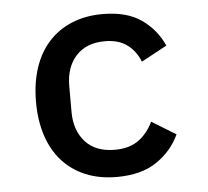

<svg xmlns="http://www.w3.org/2000/svg" viewBox="-44 -575 688 634"><g transform="rotate(-5 300.0 -258.0)"><path d="M74 -258Q74 -320 90.5 -370Q107 -420 138.5 -455Q170 -490 215.5 -509Q261 -528 318 -528Q398 -528 446.5 -494Q495 -460 519 -406L434 -360Q420 -396 391.5 -417Q363 -438 318 -438Q256 -438 222 -400.5Q188 -363 188 -301V-215Q188 -154 222 -116Q256 -78 320 -78Q368 -78 398.5 -100Q429 -122 447 -160L527 -111Q502 -57 451 -22.5Q400 12 319 12Q261 12 215.5 -7Q170 -26 138.5 -61Q107 -96 90.5 -146Q74 -196 74 -258Z"/></g></svg>

Font: IBM Plaex Mono Medium
Style: Regular
Weight: 500
Designer: Mike Abbink, Paul van der Laan, Pieter van Rosmalen
Foundry: Bold Monday
Version: Version 2.003